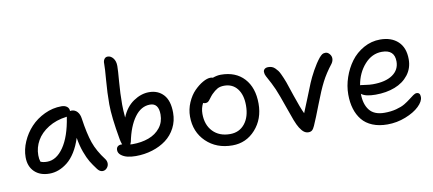

<svg xmlns="http://www.w3.org/2000/svg" viewBox="-71 -1025 3033 1345"><g transform="rotate(-10 1445.0 -352.5)"><path d="M200.2 -20Q132.8 -20 93.5 -58.3Q54.2 -96.7 54.2 -162.1Q54.2 -216.8 78.4 -272.2Q102.5 -327.6 143.3 -371.3Q184.1 -415 242.2 -442.6Q300.3 -470.2 362.8 -470.2Q387.2 -470.2 402.1 -458.5Q417 -446.8 417 -426.8Q421.4 -428.2 426.8 -428.2Q451.7 -428.2 468.3 -409.7Q484.9 -391.1 488.8 -360.8Q504.4 -252 527.1 -186Q549.8 -120.1 603 -50.8Q613.3 -35.6 612.8 -18.3Q612.3 -1 599.6 12.9Q586.9 26.9 568.8 26.9Q549.8 26.9 533.2 5.9Q506.3 -29.8 490 -56.9Q473.6 -84 456.5 -130.4Q439.5 -176.8 430.2 -233.9Q412.6 -177.7 386 -135.3Q359.4 -92.8 328.4 -68.4Q297.4 -43.9 265.4 -32Q233.4 -20 200.2 -20ZM144 -160.2Q144 -133.8 150.9 -113.8Q168 -105 198.2 -105Q264.2 -105 315.2 -178.7Q366.2 -252.4 387.2 -388.2L388.2 -391.1H384.8Q310.5 -381.8 254.9 -347.2Q199.2 -312.5 171.6 -263.9Q144 -215.3 144 -160.2Z M816.9 -36.1Q786.1 -36.1 759.5 -42Q732.9 -47.9 713.4 -63Q693.8 -78.1 693.8 -100.1Q693.8 -116.2 703.6 -125Q713.4 -133.8 730 -133.8Q733.9 -133.8 735.8 -132.8Q728.5 -153.3 725.1 -171.9Q695.8 -336.9 695.8 -425.8Q695.8 -508.3 703.1 -593.8Q710.4 -679.2 710 -711.9Q709 -731 717.8 -743.9Q726.6 -756.8 742.2 -756.8Q764.6 -756.8 781.2 -735.8Q797.9 -714.8 797.9 -680.2Q797.9 -649.9 791 -568.8Q784.2 -487.8 784.2 -407.2Q784.2 -372.1 789.1 -314.9Q817.9 -386.7 872.6 -423.8Q927.2 -460.9 983.9 -460.9Q1048.3 -460.9 1087.2 -418.2Q1126 -375.5 1126 -290Q1126 -231.4 1100.8 -182.9Q1075.7 -134.3 1033.2 -102.5Q990.7 -70.8 934.8 -53.5Q878.9 -36.1 816.9 -36.1ZM798.8 -140.1 792 -123Q794.4 -123 799.6 -122.6Q804.7 -122.1 807.1 -122.1Q872.1 -122.1 923.6 -141.1Q975.1 -160.2 1006.1 -199.5Q1037.1 -238.8 1037.1 -293Q1037.1 -374 976.1 -374Q912.1 -374 866.2 -311Q820.3 -248 798.8 -140.1Z M1496.6 7.8Q1383.3 7.8 1310.5 -62.5Q1237.8 -132.8 1237.8 -242.2Q1237.8 -293.9 1258.5 -341.6Q1279.3 -389.2 1309.3 -419.7Q1339.4 -450.2 1370.6 -468Q1401.9 -485.8 1424.8 -485.8Q1435.5 -485.8 1442.9 -482.9Q1474.1 -494.1 1500.5 -494.1Q1606 -494.1 1666.3 -428.5Q1726.6 -362.8 1726.6 -249Q1726.6 -139.6 1660.6 -65.9Q1594.7 7.8 1496.6 7.8ZM1326.7 -246.1Q1326.7 -167.5 1371.8 -120.4Q1417 -73.2 1493.7 -73.2Q1559.6 -73.2 1598.6 -121.8Q1637.7 -170.4 1637.7 -252Q1637.7 -327.1 1603.8 -370.6Q1569.8 -414.1 1510.7 -414.1Q1481.9 -414.1 1462.6 -403.6Q1443.4 -393.1 1420.4 -370.1Q1410.2 -359.4 1398.7 -343.5Q1387.2 -327.6 1380.1 -322.3Q1373 -316.9 1360.8 -316.9Q1351.1 -316.9 1344.7 -320.8Q1326.7 -286.6 1326.7 -246.1Z M2036.6 9.8Q2019.5 9.8 2005.4 -0.5Q1991.2 -10.7 1975.6 -35.2Q1962.9 -55.2 1948.2 -93Q1933.6 -130.9 1915 -185.5Q1896.5 -240.2 1885.3 -269Q1862.8 -331.1 1840.8 -372.6Q1818.8 -414.1 1810.5 -429.2Q1802.2 -444.3 1802.2 -460.9Q1802.2 -472.7 1811.3 -480.7Q1820.3 -488.8 1837.4 -488.8Q1851.6 -488.8 1863.5 -484.4Q1875.5 -480 1885.7 -469.7Q1896 -459.5 1903.1 -450.2Q1910.2 -440.9 1918.5 -423.1Q1926.8 -405.3 1931.4 -394.3Q1936 -383.3 1944.3 -361.8Q1946.3 -356 1977.8 -262.2Q2009.3 -168.5 2029.3 -127Q2044.9 -163.1 2070.3 -227.5Q2095.7 -292 2110.6 -327.9Q2125.5 -363.8 2151.1 -410.6Q2176.8 -457.5 2205.6 -493.2Q2218.3 -507.3 2226.8 -512.7Q2235.4 -518.1 2249.5 -518.1Q2265.1 -518.1 2277.8 -503.4Q2290.5 -488.8 2290.5 -471.2Q2290.5 -452.6 2278.3 -435.1Q2232.4 -376.5 2204.1 -321.3Q2175.8 -266.1 2139.9 -172.1Q2104 -78.1 2081.5 -27.8Q2072.3 -6.8 2062.5 1.5Q2052.7 9.8 2036.6 9.8Z M2591.3 51.8Q2531.2 51.8 2485.6 33Q2439.9 14.2 2412.1 -20Q2384.3 -54.2 2370.4 -99.9Q2356.4 -145.5 2356.4 -202.1Q2356.4 -262.7 2377 -323Q2397.5 -383.3 2433.6 -432.4Q2469.7 -481.4 2524.7 -512.2Q2579.6 -543 2642.6 -543Q2722.2 -543 2769.3 -498.8Q2816.4 -454.6 2816.4 -372.1Q2816.4 -308.6 2780 -261.7Q2743.7 -214.8 2682.9 -191.4Q2622.1 -168 2545.4 -168Q2473.1 -168 2444.3 -191.9Q2444.3 -118.7 2478 -75.4Q2511.7 -32.2 2585.4 -32.2Q2630.9 -32.2 2668.9 -42.2Q2707 -52.2 2730.5 -66.4Q2753.9 -80.6 2772 -94.7Q2790 -108.9 2804.2 -118.9Q2818.4 -128.9 2829.1 -128.9Q2854.5 -128.9 2854.5 -97.2Q2854.5 -65.9 2818.8 -31.5Q2783.2 2.9 2720.9 27.3Q2658.7 51.8 2591.3 51.8ZM2454.1 -252Q2460.9 -252 2488 -247.6Q2515.1 -243.2 2538.6 -243.2Q2629.4 -243.2 2679.4 -277.6Q2729.5 -312 2729.5 -372.1Q2729.5 -456.1 2640.1 -456.1Q2568.8 -456.1 2516.4 -397.2Q2463.9 -338.4 2449.2 -252Z"/></g></svg>

Font: Shantell Sans Irregular
Style: Regular
Weight: 400
Designer: Stephen Nixon, Anya Danilova, Shantell Martin
Foundry: Arrow Type
Version: Version 1.006;[9816181b4]